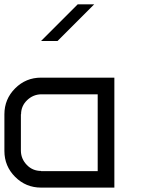

<svg xmlns="http://www.w3.org/2000/svg" viewBox="-20 -853 707 873"><path d="M500 0H166.7Q97.5 0 48.8 -48.8Q0 -97.5 0 -166.7V-333.3Q0 -402.5 48.8 -451.2Q97.5 -500 166.7 -500H500ZM424.2 -75V-424.2H166.7Q130 -423.3 102.9 -397.1Q75.8 -370.8 75.8 -333.3H75V-166.7Q75.8 -130 102.1 -102.9Q128.3 -75.8 166.7 -75.8V-75ZM408.3 -833.3Q340.8 -765 241.7 -666.7H166.7L333.3 -833.3Z"/></svg>

Font: 0xA000-Squareish-Mono
Style: Squareish-Mono
Weight: 400
Version: Version 0.1